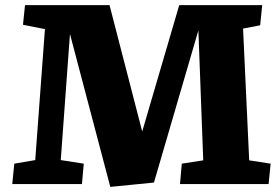

<svg xmlns="http://www.w3.org/2000/svg" viewBox="-20 -721 1095 752"><path d="M757 -602 583 -6 412 11 254 -588 218 -94 308 -80 301 0H28L36 -80L118 -94L156 -607L70 -624L78 -701H409L537 -206L682 -701H1007L999 -622L932 -609L956 -93L1040 -80L1032 0H685L692 -80L776 -93Z"/></svg>

Font: Literata ExtraBold
Style: Italic
Weight: 800
Italic angle: -2°
Designer: Latin by Veronika Burian and Jose Scaglione. Greek by Irene Vlachou. Cyrillic by Vera Evstafieva
Foundry: TypeTogether
Version: Version 3.002